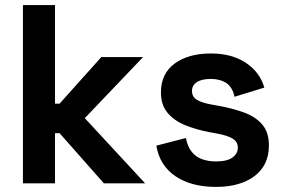

<svg xmlns="http://www.w3.org/2000/svg" viewBox="-20 -720 1116 754"><path d="M70 0V-700H196V-313H214L378 -496H542L313 -256L550 0H388L214 -197H196V0Z M594 -148 710 -178Q717 -143 733.5 -123Q750 -103 774.5 -94.5Q799 -86 828 -86Q872 -86 893 -101.5Q914 -117 914 -140Q914 -163 894 -175.5Q874 -188 830 -196L802 -201Q750 -211 707 -228.5Q664 -246 638 -277Q612 -308 612 -357Q612 -431 666 -470.5Q720 -510 808 -510Q891 -510 946 -473Q1001 -436 1018 -376L901 -340Q893 -378 868.5 -394Q844 -410 808 -410Q772 -410 753 -397.5Q734 -385 734 -363Q734 -339 754 -327.5Q774 -316 808 -310L836 -305Q892 -295 937.5 -278.5Q983 -262 1009.5 -231.5Q1036 -201 1036 -149Q1036 -71 979.5 -28.5Q923 14 828 14Q731 14 669 -28Q607 -70 594 -148Z"/></svg>

Font: Space 7353
Style: Regular
Weight: 400
Designer: Christine Claussen + Ruben Lyon  (Space 7353)
Version: Version 1.000;FEAKit 1.0